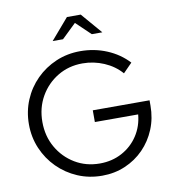

<svg xmlns="http://www.w3.org/2000/svg" viewBox="-98 -1001 983 1096"><g transform="rotate(-10 394.0 -452.5)"><path d="M406 11Q330 11 264.5 -17Q199 -45 149.5 -94.5Q100 -144 72 -209.5Q44 -275 44 -350Q44 -425 71.5 -490.5Q99 -556 148.5 -605.5Q198 -655 263.5 -683Q329 -711 405 -711Q486 -711 558 -681Q630 -651 681 -596L629 -543Q589 -589 529.5 -614.5Q470 -640 405 -640Q325 -640 261 -601.5Q197 -563 159.5 -497.5Q122 -432 122 -350Q122 -268 159.5 -202.5Q197 -137 261 -98.5Q325 -60 405 -60Q476 -60 533.5 -91Q591 -122 626.5 -176Q662 -230 668 -298H417V-366H746V-335Q746 -262 720 -199Q694 -136 648 -89Q602 -42 540 -15.5Q478 11 406 11ZM487 -795 403 -875 320 -795H260L364 -916H444L548 -795Z"/></g></svg>

Font: Red Hat Display VF
Style: Regular
Weight: 300
Designer: Pentagram, MCKL
Foundry: Pentagram, MCKL
Version: Version 1.023